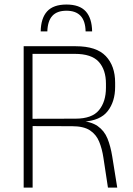

<svg xmlns="http://www.w3.org/2000/svg" viewBox="-20 -848 601 868"><path d="M468 0 447.5 -135Q441.5 -175.5 428.2 -207.8Q415 -240 386.5 -258.8Q358 -277.5 305.5 -277.5L114 -278V-311L321 -311.5Q396 -311.5 427.5 -350Q459 -388.5 459 -451.5V-469.5Q459 -532.5 426.5 -568.5Q394 -604.5 318 -604.5H111V-639H322.5Q416 -639 458.2 -594.5Q500.5 -550 500.5 -474.5V-455.5Q500.5 -389 467 -345.8Q433.5 -302.5 356.5 -298L355.5 -295L336.5 -302.5Q391.5 -299 421.5 -278Q451.5 -257 465.8 -222Q480 -187 487.5 -140L510 0ZM87 0V-639H127V-301.5L127.5 -285.5V0ZM280.5 -827.5Q339.5 -827.5 367.5 -796.8Q395.5 -766 396.5 -706H367Q366 -753.5 344.2 -776.5Q322.5 -799.5 280.5 -799.5Q238 -799.5 216.8 -776.5Q195.5 -753.5 194 -706H164Q165 -766 193.2 -796.8Q221.5 -827.5 280.5 -827.5Z"/></svg>

Font: Anek Latin ExtraLight
Style: Regular
Weight: 250
Designer: Yesha Goshar
Foundry: Ek Type
Version: Version 1.003